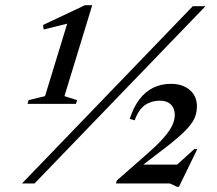

<svg xmlns="http://www.w3.org/2000/svg" viewBox="-20 -709 840 742"><path d="M65 0 725 -685H774L113.5 0ZM628 -40 731 -133H742.5L671.5 13H664.5L636.5 0H428L431.5 -11.5L550.5 -116Q591.5 -152 614.2 -178.5Q637 -205 646.2 -225.8Q655.5 -246.5 655.5 -265Q655.5 -290.5 640.2 -305.2Q625 -320 597.5 -320Q565.5 -320 540.8 -303.2Q516 -286.5 500.5 -244L481.5 -249.5Q495.5 -294 518 -324Q540.5 -354 571.2 -369.5Q602 -385 640.5 -385Q686 -385 713.5 -361.2Q741 -337.5 741 -298Q741 -279.5 735.5 -262Q730 -244.5 714.5 -224.8Q699 -205 670 -179.5Q641 -154 593.5 -118.5L508 -53L514 -73H696ZM154 -337.5 250 -651 270 -625 148.5 -595 146.5 -612.5 308.5 -689H336.5L229 -337.5L278 -322L273.5 -307.5H86.5L90.5 -322Z"/></svg>

Font: Newsreader 36pt Medium
Style: Italic
Weight: 500
Italic angle: -17°
Designer: Hugues Gentile
Foundry: Production Type
Version: Version 1.003